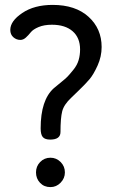

<svg xmlns="http://www.w3.org/2000/svg" viewBox="-20 -758 462 784"><path d="M395 -566Q395 -527 378.5 -490.5Q362 -454 346 -435Q330 -416 302.5 -389.5Q275 -363 271 -359Q241 -331 234 -303.5Q227 -276 227 -219Q227 -188 185 -188Q164 -188 155 -198Q146 -208 146 -234Q146 -350 200 -398Q203 -401 225.5 -419Q248 -437 256.5 -446Q265 -455 280 -473.5Q295 -492 301 -512.5Q307 -533 307 -556Q307 -604 276.5 -630.5Q246 -657 192 -657Q160 -657 137.5 -647.5Q115 -638 105.5 -626Q96 -614 85.5 -604.5Q75 -595 63 -595Q47 -595 34.5 -606Q22 -617 22 -636Q22 -672 71 -705Q120 -738 195 -738Q288 -738 341.5 -689.5Q395 -641 395 -566ZM186 -114Q210 -114 227.5 -96.5Q245 -79 245 -54Q245 -30 227.5 -12Q210 6 186 6Q160 6 143.5 -11.5Q127 -29 127 -54Q127 -79 144 -96.5Q161 -114 186 -114Z"/></svg>

Font: AkaAcidDosis
Style: SemiBold
Weight: 600
Designer: Edgar Tolentino, Pablo Impallari, Igino Marini, Cyberella
Foundry: Edgar Tolentino, Pablo Impallari, Igino Marini, Cyberella
Version: Version 1.007